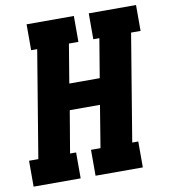

<svg xmlns="http://www.w3.org/2000/svg" viewBox="-82 -805 772 876"><g transform="rotate(-10 303.5 -367.5)"><path d="M3 0V-120H46L128 -615H100V-735H319V-615H275L245 -435H386L416 -615H388V-735H607V-615H563L481 -120H509V0H290V-120H334L366 -315H226L193 -120H221V0Z"/></g></svg>

Font: Iosevka Slab Heavy Extended
Style: Italic
Weight: 900
Width: 7
Italic angle: -9°
Monospace: yes
Designer: Belleve Invis
Foundry: Belleve Invis
Version: Version 11.1.0; ttfautohint (v1.8.3)